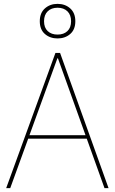

<svg xmlns="http://www.w3.org/2000/svg" viewBox="-20 -974 594 994"><path d="M12 0 267 -700H291L542 0H521L280 -672H277L33 0ZM111 -256 120 -274H436L445 -256ZM278 -775Q239 -775 212.5 -798Q186 -821 186 -864Q186 -907 212.5 -930.5Q239 -954 278 -954Q317 -954 343.5 -930.5Q370 -907 370 -864Q370 -821 343.5 -798Q317 -775 278 -775ZM278 -795Q310 -795 329 -813Q348 -831 348 -864Q348 -897 329 -915.5Q310 -934 278 -934Q246 -934 227 -915.5Q208 -897 208 -864Q208 -831 227 -813Q246 -795 278 -795Z"/></svg>

Font: DM Sans 36pt Thin
Style: Regular
Weight: 250
Designer: Colophon Foundry, Jonny Pinhorn
Foundry: Colophon Foundry
Version: Version 4.004;gftools[0.9.30]